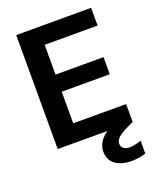

<svg xmlns="http://www.w3.org/2000/svg" viewBox="-164 -799 915 1108"><g transform="rotate(-20 294.0 -244.5)"><path d="M72 0V-700H532V-591H207V-408H502V-303H207V-109H532V0ZM450 211Q413 211 382 200Q351 189 332.5 165Q314 141 314 105Q314 78 327 53Q340 28 371.5 4Q403 -20 458 -43L503 -63L533 0L482 25Q446 43 431 59Q416 75 416 93Q416 111 429.5 122Q443 133 467 133Q482 133 500.5 129Q519 125 538 118V197Q519 204 496.5 207.5Q474 211 450 211Z"/></g></svg>

Font: DM Sans 11pt
Style: Bold
Weight: 700
Version: Version 4.004;gftools[0.9.30]